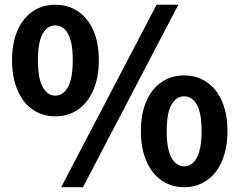

<svg xmlns="http://www.w3.org/2000/svg" viewBox="-20 -775 1009 809"><path d="M30.8 -521.4Q30.8 -594.2 53.9 -646.9Q77 -699.6 118.2 -727.3Q159.4 -755 213.2 -755Q267 -755 308.6 -727.3Q350.2 -699.6 373.3 -646.9Q396.4 -594.2 396.4 -521.4Q396.4 -448.4 372.9 -394.8Q349.4 -341.2 308.2 -313Q267 -284.8 213.2 -284.8Q159.4 -284.8 118.2 -313Q77 -341.2 53.9 -394.8Q30.8 -448.4 30.8 -521.4ZM286.6 -521.4Q286.6 -597.6 266.5 -632.8Q246.4 -668 213.2 -668Q180 -668 159.9 -632.8Q139.8 -597.6 139.8 -521.4Q139.8 -445.2 159.9 -408.6Q180 -372 213.2 -372Q246.4 -372 266.5 -408.6Q286.6 -445.2 286.6 -521.4ZM731.4 -755 329.6 13.8H237.8L639.8 -755ZM573.6 -222.8Q573.6 -295.6 596.7 -348.6Q619.8 -401.6 661.4 -429.4Q703 -457.2 756 -457.2Q809 -457.2 850.6 -429.4Q892.2 -401.6 915.3 -348.5Q938.4 -295.4 938.4 -222.8Q938.4 -149.8 915.3 -96.2Q892.2 -42.6 850.6 -14.4Q809 13.8 756 13.8Q703 13.8 661.4 -14.4Q619.8 -42.6 596.7 -96.2Q573.6 -149.8 573.6 -222.8ZM829.4 -222.8Q829.4 -299 809.2 -334.1Q789 -369.2 756 -369.2Q722.8 -369.2 702.6 -334.1Q682.4 -299 682.4 -222.8Q682.4 -146.6 702.6 -110.3Q722.8 -74 756 -74Q789 -74 809.2 -110.3Q829.4 -146.6 829.4 -222.8Z"/></svg>

Font: 寒蝉端黑体 Light
Style: Regular
Weight: 300
Designer: ChillDuanSans {Warren2060}; 
Source Han Sans {Ryoko NISHIZUKA 西塚涼子 (kana, bopomofo & ideographs); Paul D. Hunt (Latin, G
Foundry: ChillType&Adobe
Version: Version 1.300;Glyphs 3.3 (3306)